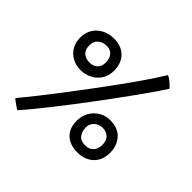

<svg xmlns="http://www.w3.org/2000/svg" viewBox="-183 -881 1058 1058"><g transform="rotate(45 346.0 -352.0)"><path d="M94.5 10.5Q88 6 77.2 -1.2Q66.5 -8.5 56.2 -16Q46 -23.5 39.5 -29.5Q74 -70.5 118 -126Q162 -181.5 210.2 -244.8Q258.5 -308 307.5 -373.8Q356.5 -439.5 401.8 -502.2Q447 -565 483.8 -619.5Q520.5 -674 545 -714Q556 -709.5 567.2 -701Q578.5 -692.5 588.2 -683.2Q598 -674 604 -666.5Q583 -633 550.5 -586.5Q518 -540 478.2 -484.8Q438.5 -429.5 395 -371Q351.5 -312.5 307.8 -255Q264 -197.5 223.5 -146.2Q183 -95 149.8 -54.5Q116.5 -14 94.5 10.5ZM496 -117Q525 -117 543.2 -135Q561.5 -153 561.5 -188.5Q561.5 -220 543.2 -237.2Q525 -254.5 494.5 -254.5Q468 -254.5 448.2 -236Q428.5 -217.5 428.5 -190.5Q428.5 -158.5 445 -137.8Q461.5 -117 496 -117ZM492.5 -59Q456 -59 427.5 -72.5Q399 -86 383 -113Q367 -140 367 -180.5Q367 -218 384 -248Q401 -278 430.2 -295.8Q459.5 -313.5 495.5 -313.5Q557 -313.5 589.8 -277.2Q622.5 -241 622.5 -185.5Q622.5 -145.5 605.5 -117Q588.5 -88.5 559 -73.8Q529.5 -59 492.5 -59ZM185 -392.5Q147 -392.5 118 -408.8Q89 -425 72.8 -453.2Q56.5 -481.5 56.5 -517.5Q56.5 -558 75 -586.8Q93.5 -615.5 124.2 -631Q155 -646.5 192.5 -646.5Q250 -646.5 284 -612.8Q318 -579 318 -520.5Q318 -479.5 298.8 -451Q279.5 -422.5 249.2 -407.5Q219 -392.5 185 -392.5ZM189.5 -457Q218.5 -457 236.2 -473.2Q254 -489.5 254 -521.5Q254 -552.5 237.5 -571Q221 -589.5 194.5 -589.5Q163 -589.5 142.8 -572.5Q122.5 -555.5 122.5 -523.5Q122.5 -490.5 140.5 -473.8Q158.5 -457 189.5 -457Z"/></g></svg>

Font: Grandstander Thin
Style: Regular
Weight: 400
Version: Version 1.200